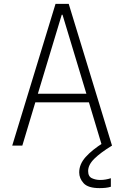

<svg xmlns="http://www.w3.org/2000/svg" viewBox="-20 -750 640 989"><path d="M43 0 266 -730H334L557 0H505L438 -223H162L95 0ZM175 -267H425L302 -674H298ZM493 219Q434 219 411 194Q388 169 388 138Q388 96 421 59Q454 22 513 -15L557 0Q498 36 466 67.5Q434 99 434 131Q434 159 453.5 168Q473 177 496 177Q511 177 525 174.5Q539 172 551 168V212Q538 216 523.5 217.5Q509 219 493 219Z"/></svg>

Font: M PLUS Code Latin 60 Light
Style: Regular
Weight: 300
Width: 7
Monospace: yes
Designer: Coji Morishita
Foundry: UNDERFOREST DESIGN
Version: Version 1.005; ttfautohint (v1.8.3)